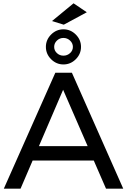

<svg xmlns="http://www.w3.org/2000/svg" viewBox="-20 -1139 766 1159"><path d="M620 0 546 -170H177L104 0H3L314 -700H414L724 0ZM215 -257H509L361 -597ZM469 -856Q469 -813 437.5 -781.5Q406 -750 363 -750Q320 -750 288.5 -781.5Q257 -813 257 -856Q257 -899 288.5 -930.5Q320 -962 363 -962Q406 -962 437.5 -930.5Q469 -899 469 -856ZM307 -856Q307 -834 323.5 -818.5Q340 -803 363 -803Q386 -803 403 -818.5Q420 -834 420 -856Q420 -878 403 -894Q386 -910 363 -910Q340 -910 323.5 -894Q307 -878 307 -856ZM424 -1119 504 -1065 365 -990 294 -1012Z"/></svg>

Font: Montserrat
Style: Regular
Weight: 400
Designer: Julieta Ulanovsky
Foundry: Julieta Ulanovsky
Version: Version 6.001